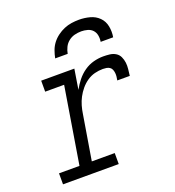

<svg xmlns="http://www.w3.org/2000/svg" viewBox="-134 -846 868 952"><g transform="rotate(-20 300.0 -370.0)"><path d="M36 0V-58H144L210 -462H110V-520H285L268 -414Q281 -438 298.5 -460Q316 -482 339 -498Q362 -514 388 -521Q414 -528 440 -528Q457 -528 474 -526Q491 -524 505 -515.5Q519 -507 526 -492Q533 -477 535 -460.5Q537 -444 535 -426.5Q533 -409 531 -392H465Q467 -402 468 -411.5Q469 -421 468 -430.5Q467 -440 463.5 -448.5Q460 -457 452.5 -462Q445 -467 435.5 -468.5Q426 -470 417 -470Q395 -470 373.5 -464.5Q352 -459 333 -446Q314 -433 299 -415Q284 -397 273.5 -377Q263 -357 257 -336Q251 -315 248 -294L209 -58H330V0ZM213 -600Q217 -620 224 -639.5Q231 -659 243.5 -675.5Q256 -692 273.5 -705Q291 -718 310 -726Q329 -734 349 -737Q369 -740 389 -740Q418 -740 446 -732.5Q474 -725 493.5 -705.5Q513 -686 518.5 -657.5Q524 -629 519 -600H453Q456 -617 453 -633.5Q450 -650 439.5 -661.5Q429 -673 412.5 -677.5Q396 -682 380 -682Q362 -682 344.5 -677.5Q327 -673 312.5 -661.5Q298 -650 290 -633.5Q282 -617 279 -600Z"/></g></svg>

Font: Iosevka Etoile Light Oblique
Style: Regular
Weight: 300
Italic angle: -9°
Designer: Belleve Invis
Foundry: Belleve Invis
Version: Version 15.5.2; ttfautohint (v1.8.4)